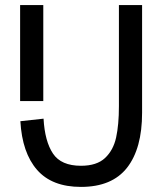

<svg xmlns="http://www.w3.org/2000/svg" viewBox="-20 -720 637 754"><path d="M59 -700H150V-323H59ZM298 -69Q360 -69 392.5 -99.5Q425 -130 436 -180Q447 -230 447 -303V-700H538V-277Q538 -137 479 -61.5Q420 14 298 14Q184 14 125.5 -53Q67 -120 60 -244L151 -254Q156 -165 188 -117Q220 -69 298 -69Z"/></svg>

Font: Cabin Condensed
Style: Regular
Weight: 400
Width: 3
Version: Version 2.001